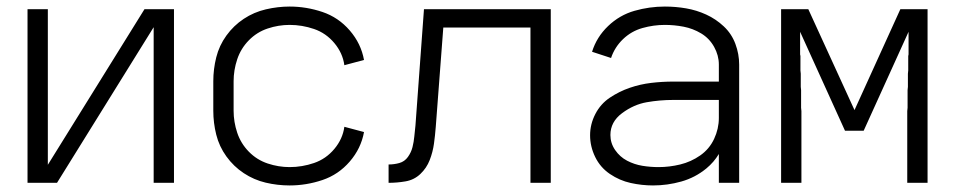

<svg xmlns="http://www.w3.org/2000/svg" viewBox="-20 -558 2915 586"><path d="M64 0V-530H126V-55L421 -530H483H511V0H449V-475L154 0H92Z M864 8Q827 8 791 -0.5Q755 -9 724 -29.5Q693 -50 671 -80.5Q649 -111 640 -147Q631 -183 631 -220V-310Q631 -347 640 -383Q649 -419 671 -449.5Q693 -480 724 -500.5Q755 -521 791.5 -529.5Q828 -538 864 -538Q915 -538 964 -521.5Q1013 -505 1047.5 -465Q1082 -425 1091 -375L1031 -359Q1026 -396 1000.5 -426.5Q975 -457 938.5 -469.5Q902 -482 864 -482Q830 -482 797 -471Q764 -460 739.5 -435Q715 -410 704 -377Q693 -344 693 -310V-220Q693 -186 704 -153Q715 -120 739.5 -95Q764 -70 797 -59Q830 -48 864 -48Q902 -48 938.5 -60.5Q975 -73 1000.5 -103.5Q1026 -134 1031 -171L1091 -155Q1082 -105 1047.5 -65Q1013 -25 964 -8.5Q915 8 864 8Z M1166 0V-56Q1183 -56 1199 -60.5Q1215 -65 1225 -79Q1235 -93 1239 -109Q1243 -125 1244.5 -141.5Q1246 -158 1248 -175L1274 -530H1661V0H1599V-474H1333L1310 -171Q1308 -145 1304.5 -119.5Q1301 -94 1291.5 -69.5Q1282 -45 1263 -27Q1244 -9 1218 -4.5Q1192 0 1166 0Z M1973 8Q1939 8 1905 0.5Q1871 -7 1841.5 -27Q1812 -47 1796.5 -79Q1781 -111 1781 -145Q1781 -179 1797 -210Q1813 -241 1841.5 -260Q1870 -279 1902 -290Q1934 -301 1967.5 -305Q2001 -309 2035 -309H2174V-361Q2174 -389 2159.5 -415Q2145 -441 2120 -456Q2095 -471 2066.5 -476.5Q2038 -482 2009 -482Q1975 -482 1941 -472.5Q1907 -463 1881.5 -438.5Q1856 -414 1845 -381L1787 -400Q1801 -445 1836 -478.5Q1871 -512 1916.5 -525Q1962 -538 2009 -538Q2042 -538 2074 -532.5Q2106 -527 2135.5 -513.5Q2165 -500 2189 -477.5Q2213 -455 2224.5 -424Q2236 -393 2236 -361V0H2174V-88Q2159 -63 2136 -44Q2102 -16 2059.5 -4Q2017 8 1973 8ZM1990 -48Q2023 -48 2056 -56Q2089 -64 2117 -83.5Q2145 -103 2159.5 -134Q2174 -165 2174 -198V-253H2035Q1994 -253 1954 -246Q1914 -239 1878.5 -212.5Q1843 -186 1843 -146Q1843 -121 1857.5 -100Q1872 -79 1894 -67.5Q1916 -56 1940.5 -52Q1965 -48 1990 -48Z M2364 0V-530H2390H2447L2588 -222L2728 -530H2785H2811V0H2749V-106V-116V-121V-131V-155V-165V-185V-195V-205V-210V-219L2750 -229V-239V-244V-254V-259V-269V-274V-283L2751 -293V-308V-318V-323V-333L2752 -343V-353V-372V-387L2753 -392V-402V-417V-426V-436V-446V-461L2616 -159H2559L2422 -461V-436V-426V-417V-402V-392L2423 -387V-372V-353V-343L2424 -333V-323V-318V-308V-293L2425 -283V-274V-269V-259V-254V-244V-239V-229L2426 -219V-210V-205V-195V-185V-165V-155V-131V-121V-116V-106V0Z"/></svg>

Font: Jozsika Light
Style: Regular
Weight: 300
Monospace: yes
Designer: Belleve Invis
Foundry: Belleve Invis
Version: 2.1.0